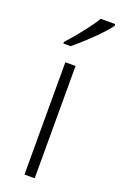

<svg xmlns="http://www.w3.org/2000/svg" viewBox="-149 -809 538 853"><g transform="rotate(20 119.5 -383.0)"><path d="M239.3 -766.1V-757.8Q221.7 -732.4 179.2 -690.2Q136.7 -647.9 86.4 -606H52.2V-613.8Q87.4 -651.9 122.3 -697Q157.2 -742.2 170.4 -766.1ZM137.2 0H88.9V-530.8H137.2Z"/></g></svg>

Font: Open Sans Hebrew Light
Style: Regular
Weight: 300
Foundry: Ascender Corporation, Yanek Iontef
Version: Version 2.001;PS 002.001;hotconv 1.0.70;makeotf.lib2.5.58329